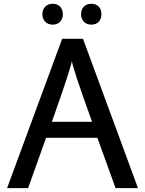

<svg xmlns="http://www.w3.org/2000/svg" viewBox="-20 -970 748 990"><path d="M16.5 0 300.5 -770H408L691.5 0H576L482 -259.5H217.5L125 0ZM247.5 -342H454.5Q404 -483 379.2 -557.2Q354.5 -631.5 350.5 -655Q346.5 -632.5 322 -557.8Q297.5 -483 247.5 -342ZM252 -843Q227.5 -843 213 -858.2Q198.5 -873.5 198.5 -897Q198.5 -920.5 213 -935.5Q227.5 -950.5 252 -950.5Q276 -950.5 290 -935.5Q304 -920.5 304 -897Q304 -873.5 290 -858.2Q276 -843 252 -843ZM451 -843Q426.5 -843 412.2 -858.2Q398 -873.5 398 -897Q398 -920.5 412.2 -935.5Q426.5 -950.5 451 -950.5Q476 -950.5 489.5 -935.5Q503 -920.5 503 -897Q503 -873.5 489.5 -858.2Q476 -843 451 -843Z"/></svg>

Font: Junction Medium
Style: Regular
Weight: 500
Designer: Caroline Hadilaksono
Foundry: Caroline Hadilaksono, Tyler Finck, The League of Moveable Type
Version: Version 2.000; ttfautohint (v1.8.3)